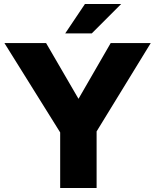

<svg xmlns="http://www.w3.org/2000/svg" viewBox="-20 -934 771 954"><path d="M279 0H460V-281L729 -720H530L370 -443L209 -720H2L279 -276ZM304 -768H436L582 -914H402Z"/></svg>

Font: Aspekta 800
Style: Regular
Weight: 800
Designer: Ivo Dolenc
Version: Version 2.000